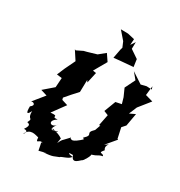

<svg xmlns="http://www.w3.org/2000/svg" viewBox="-217 -1073 1180 1259"><g transform="rotate(30 372.5 -444.0)"><path d="M347 -108C356 -92 350 -121 267 -137C278 -113 316 -153 304 -133C268 -125 241 -114 288 -182C260 -128 202 -165 267 -204C207 -199 279 -228 203 -220L274 -317L229 -331L225 -346C251 -376 276 -406 303 -434L305 -526L314 -512L332 -594L307 -598L362 -694L328 -744L280 -705C250 -697 220 -686 189 -679L142 -656L134 -660L177 -594L139 -515L115 -458L154 -453L149 -380L158 -389L77 -319L125 -304L56 -219C67 -228 102 -214 66 -188C65 -132 77 -132 94 -169C92 -99 128 -138 103 -90C108 -86 141 -91 106 -41C140 -43 130 -21 116 -8C143 -67 190 -44 215 -39C218 18 232 -43 260 -19C241 -27 251 -21 260 36C321 19 329 23 290 29C369 24 365 15 401 3C405 -7 463 -17 473 -41C426 -47 439 -55 470 -53C491 9 527 -49 553 -65C530 -59 503 -29 542 -55C576 -98 580 -129 565 -113C626 -131 605 -136 644 -144C638 -167 598 -141 635 -184C607 -220 674 -252 613 -213L676 -288L670 -291L653 -369L677 -396L694 -492L652 -472L677 -532L745 -617L688 -633L696 -704L703 -683L663 -685L623 -675L541 -729L580 -682L542 -605L568 -547L581 -502L537 -493L504 -406L537 -393L520 -308L529 -310L514 -268C459 -216 528 -237 471 -185C447 -217 500 -142 491 -187C409 -108 410 -142 401 -140C401 -140 393 -156 397 -141C347 -86 364 -113 341 -69ZM526 -750 518 -807 456 -849 457 -900 434 -866 437 -911 385 -923 330 -924C348 -904 364 -884 382 -864L399 -824L394 -807L381 -738L429 -743L523 -751Z"/></g></svg>

Font: Asimov Aggro
Style: It
Weight: 500
Designer: Google
Version: Version 2.000980; 2014